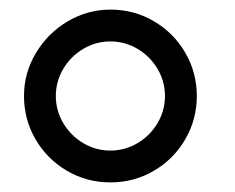

<svg xmlns="http://www.w3.org/2000/svg" viewBox="-20 -755 490 400"><path d="M30 -555Q30 -603 54.8 -644.5Q79.5 -686 121 -710.5Q162.5 -735 210 -735Q259 -735 300.2 -711Q341.5 -687 365.8 -645.5Q390 -604 390 -555Q390 -506 365.8 -464.5Q341.5 -423 300.2 -399Q259 -375 210 -375Q161 -375 119.8 -399Q78.5 -423 54.2 -464.5Q30 -506 30 -555ZM323.7 -555Q323.7 -585.3 308.2 -611.5Q292.7 -637.7 266.5 -653.2Q240.3 -668.7 210 -668.7Q179.7 -668.7 153.5 -653.2Q127.3 -637.7 111.8 -611.5Q96.3 -585.3 96.3 -555Q96.3 -524.7 111.8 -498.5Q127.3 -472.3 153.5 -456.8Q179.7 -441.3 210 -441.3Q240.3 -441.3 266.5 -456.8Q292.7 -472.3 308.2 -498.5Q323.7 -524.7 323.7 -555Z"/></svg>

Font: Tap Sans
Style: Regular
Weight: 400
Designer: Tap Payments
Foundry: Tap Payments
Version: Version 1.001;Glyphs 3.1.2 (3151)